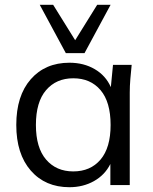

<svg xmlns="http://www.w3.org/2000/svg" viewBox="-20 -773 640 802"><path d="M270 9Q169 9 108.5 -60.5Q48 -130 48 -251Q48 -373 108.5 -442Q169 -511 270 -511Q330 -511 376 -484Q422 -457 443 -409L452 -502H530Q527 -473 524.5 -443.5Q522 -414 522 -386V0H441V-88Q418 -42 372.5 -16.5Q327 9 270 9ZM286 -57Q358 -57 400 -106.5Q442 -156 442 -251Q442 -347 400 -396.5Q358 -446 286 -446Q215 -446 172.5 -396.5Q130 -347 130 -251Q130 -156 172.5 -106.5Q215 -57 286 -57ZM255 -551 146 -753H202L294 -605L386 -753H442L333 -551Z"/></svg>

Font: Mulish
Style: Regular
Weight: 400
Designer: Vernon Adams
Foundry: Vernon Adams
Version: Version 3.603; ttfautohint (v1.8.3)